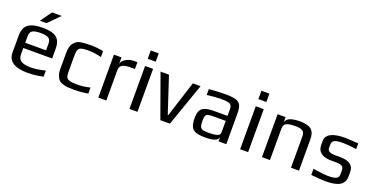

<svg xmlns="http://www.w3.org/2000/svg" viewBox="-26 -1352 3951 2033"><g transform="rotate(20 1949.5 -335.0)"><path d="M60 0ZM60 -138V-329Q60 -417 110.5 -455.5Q161 -494 274 -494Q381 -494 428.5 -457Q476 -420 476 -329V-222H151V-149Q151 -99 186 -77Q221 -55 294 -55Q363 -55 457 -79V-10Q365 10 282 10Q60 10 60 -138ZM386 -281V-357Q386 -401 359.5 -417.5Q333 -434 269 -434Q207 -434 179 -417.5Q151 -401 151 -357V-281ZM308 -680H417L292 -553H218Z M684 -2Q653 -10 636 -26Q619 -42 607 -73Q595 -103 595 -148V-326Q595 -407 626 -442Q643 -462 660.5 -472.5Q678 -483 706 -487Q734 -491 756 -492.5Q778 -494 818 -494Q887 -494 956 -479V-413Q876 -433 807 -433Q755 -433 730.5 -425.5Q706 -418 696.5 -398.5Q687 -379 687 -339V-141Q687 -104 697.5 -86Q708 -68 735.5 -60.5Q763 -53 817 -53Q890 -53 963 -72V-4Q895 10 808 10Q758 10 735.5 8Q713 6 684 -2Z M1077 -484H1162V-405Q1162 -428 1182 -448.5Q1202 -469 1233 -481.5Q1264 -494 1294 -494H1338V-417H1288Q1224 -417 1195.5 -400.5Q1167 -384 1167 -341V0H1077Z M1428 -659H1518V-565H1428ZM1428 -484H1518V0H1428Z M1602 -484H1697L1831 -78H1836L1966 -484H2053L1884 0H1776Z M2109 -144Q2109 -199 2124.5 -229.5Q2140 -260 2177.5 -273Q2215 -286 2284 -286H2429V-363Q2429 -390 2418.5 -404.5Q2408 -419 2383.5 -425Q2359 -431 2312 -431Q2237 -431 2146 -419V-485Q2245 -494 2325 -494Q2409 -494 2449 -481.5Q2489 -469 2504 -438Q2519 -407 2519 -342V0H2432V-46Q2421 10 2286 10Q2217 10 2179.5 -3Q2142 -16 2125.5 -49Q2109 -82 2109 -144ZM2301 -49Q2350 -49 2384 -56Q2429 -65 2429 -98V-230H2290Q2247 -230 2228 -223.5Q2209 -217 2203 -199Q2197 -181 2197 -141Q2197 -105 2204 -85.5Q2211 -66 2229 -57.5Q2247 -49 2283 -49Z M2675 -659H2765V-565H2675ZM2675 -484H2765V0H2675Z M2921 -484H3011V-425Q3025 -494 3170 -494Q3263 -494 3300.5 -460.5Q3338 -427 3338 -355V0H3248V-350Q3248 -369 3245 -381Q3242 -393 3233 -405Q3213 -430 3144 -430Q3091 -430 3062.5 -422.5Q3034 -415 3022.5 -398Q3011 -381 3011 -350V0H2921Z M3476 -2V-71Q3593 -52 3644 -52Q3708 -52 3736 -64.5Q3764 -77 3764 -111V-160Q3764 -191 3743 -204Q3722 -217 3675 -217H3620Q3545 -217 3505.5 -248Q3466 -279 3466 -335V-380Q3466 -494 3682 -494Q3698 -494 3829 -486V-421Q3740 -435 3678 -435Q3607 -435 3581 -421Q3555 -407 3555 -374V-333Q3555 -284 3644 -284H3700Q3853 -284 3853 -170V-128Q3853 -53 3801 -21.5Q3749 10 3642 10Q3565 10 3476 -2Z"/></g></svg>

Font: Play
Style: Regular
Weight: 400
Designer: Jonas Hecksher (Cyrillic expansion: Cyreal)
Foundry: Jonas Hecksher, Playtype, e-types AS
Version: Version 2.101; ttfautohint (v1.5.65-e2d9)